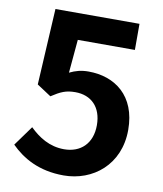

<svg xmlns="http://www.w3.org/2000/svg" viewBox="-84 -809 757 891"><g transform="rotate(10 294.5 -363.0)"><path d="M276 14C413 14 535 -81 535 -246C535 -407 431 -481 307 -481C273 -481 247 -474 218 -460L232 -617H501V-740H105L85 -381L152 -337C195 -365 219 -376 263 -376C338 -376 388 -328 388 -242C388 -155 334 -106 257 -106C188 -106 136 -140 94 -181L26 -87C81 -32 159 14 276 14Z"/></g></svg>

Font: Noto Sans CJK JP Bold
Style: Regular
Weight: 700
Designer: Ryoko NISHIZUKA (kana & ideographs); Paul D. Hunt (Latin, Greek & Cyrillic); Wenlong ZHANG (bopomofo); Sandoll Communica
Foundry: Adobe Systems Incorporated
Version: Version 1.004;PS 1.004;hotconv 1.0.82;makeotf.lib2.5.63406